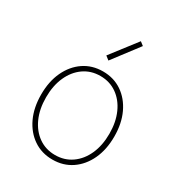

<svg xmlns="http://www.w3.org/2000/svg" viewBox="-180 -870 922 995"><g transform="rotate(30 281.0 -372.5)"><path d="M281.2 7.8Q216.8 7.8 167.5 -25.6Q118.2 -59.1 90.3 -118.4Q62.5 -177.7 62.5 -255.9Q62.5 -334 90.3 -393.3Q118.2 -452.6 167.5 -486.1Q216.8 -519.5 281.2 -519.5Q345.7 -519.5 395 -486.1Q444.3 -452.6 472.2 -393.3Q500 -334 500 -255.9Q500 -177.7 472.2 -118.4Q444.3 -59.1 395 -25.6Q345.7 7.8 281.2 7.8ZM281.2 -19.5Q337.4 -19.5 380.1 -49.6Q422.9 -79.6 446.8 -132.8Q470.7 -186 470.7 -255.9Q470.7 -325.7 446.8 -378.9Q422.9 -432.1 380.1 -462.2Q337.4 -492.2 281.2 -492.2Q225.1 -492.2 182.4 -462.2Q139.6 -432.1 115.7 -378.9Q91.8 -325.7 91.8 -255.9Q91.8 -186 115.7 -132.8Q139.6 -79.6 182.4 -49.6Q225.1 -19.5 281.2 -19.5ZM276.4 -582 253.9 -599.6 372.1 -752.9 393.6 -736.3Z"/></g></svg>

Font: Reddit Mono ExtraLight
Style: Regular
Weight: 250
Monospace: yes
Designer: Stephen Hutchings
Foundry: Reddit
Version: Version 1.014